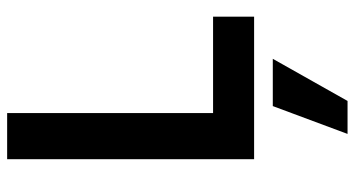

<svg xmlns="http://www.w3.org/2000/svg" viewBox="-242 -472 969 524"><g transform="rotate(-90 242.0 -209.5)"><path d="M459 0H70V-674H196V-112H459ZM229 255H139L215 51H344Z"/></g></svg>

Font: Hind Mysuru SemiBold
Style: Regular
Weight: 600
Designer: Manushi Parikh, Hitesh Malaviya
Foundry: Indian Type Foundry
Version: Version 0.703;PS 1.0;hotconv 1.0.86;makeotf.lib2.5.63406